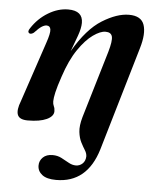

<svg xmlns="http://www.w3.org/2000/svg" viewBox="-51 -507 645 796"><g transform="rotate(5 271.0 -109.0)"><path d="M384 103Q341 245.5 212 245.5Q173 245.5 153.8 230.5Q134.5 215.5 134.5 192Q134.5 172 149 158Q163.5 144 189 144Q209.5 144 226 152.5Q242.5 161 257.8 169.8Q273 178.5 288.5 178.5Q304 178.5 315.8 167.8Q327.5 157 328.5 138Q328.5 125 320.2 112Q312 99 303 81.5Q294 64 291 38.8Q288 13.5 298.5 -23.5L381.5 -302Q395 -348.5 390.8 -366.5Q386.5 -384.5 363 -384.5Q341.5 -384.5 311.5 -363.2Q281.5 -342 251 -297.5Q220.5 -253 197.5 -183Q183 -140.5 177.5 -116Q172 -91.5 172 -78.5Q172 -67 176.2 -58.2Q180.5 -49.5 180.5 -37.5Q180.5 -16.5 152 -3.2Q123.5 10 73.5 10Q38.5 10 31 -9.8Q23.5 -29.5 38.5 -67.5L122 -316.5Q136.5 -358.5 134.2 -373.8Q132 -389 117.5 -389Q108.5 -389 97 -381.8Q85.5 -374.5 67 -354.5Q56.5 -347 49.5 -350Q38.5 -356 50 -372Q77 -413.5 118 -438.2Q159 -463 201 -463Q262 -463 262 -412.5Q262 -390.5 250.5 -358.2Q239 -326 226 -292Q281.5 -387 342.8 -425Q404 -463 454 -463Q505 -463 517.2 -427Q529.5 -391 511 -329Z"/></g></svg>

Font: Fraunces 72pt SemiBold
Style: Italic
Weight: 600
Italic angle: -16°
Version: Version 1.000;[b76b70a41]